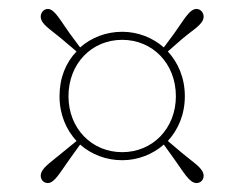

<svg xmlns="http://www.w3.org/2000/svg" viewBox="-20 -549 504 429"><path d="M133 -334C133 -407 185 -460 253 -460C321 -460 373 -407 373 -334C373 -262 321 -209 253 -209C185 -209 133 -262 133 -334ZM113 -334C113 -293 128 -259 151 -234L118 -207C92 -185 71 -173 71 -156C71 -148 77 -140 87 -140C102 -140 115 -165 136 -194L159 -226C184 -204 217 -191 253 -191C288 -191 321 -204 346 -226L369 -194C390 -165 403 -140 419 -140C429 -140 435 -148 435 -156C435 -173 413 -185 387 -207L355 -234C378 -259 393 -293 393 -334C393 -375 378 -409 355 -434L387 -462C413 -484 435 -495 435 -512C435 -520 429 -529 419 -529C403 -529 390 -503 369 -474L346 -443C321 -465 288 -478 253 -478C217 -478 184 -465 159 -443L136 -474C115 -503 102 -529 87 -529C77 -529 71 -520 71 -512C71 -495 92 -484 118 -462L151 -434C127 -409 113 -375 113 -334Z"/></svg>

Font: Source Serif 4 Display Light
Style: Italic
Weight: 300
Italic angle: -12°
Designer: Frank Grießhammer
Foundry: Adobe Systems Incorporated
Version: Version 4.004;hotconv 1.0.117;makeotfexe 2.5.65602